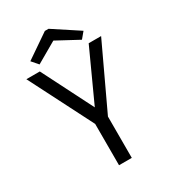

<svg xmlns="http://www.w3.org/2000/svg" viewBox="-192 -890 883 990"><g transform="rotate(-30 250.0 -395.5)"><path d="M125 -655 248 -726 378 -656 408 -692 257 -791H235L92 -693ZM220 0H296V-246L473 -623H399L261 -321L108 -623H28L220 -246Z"/></g></svg>

Font: Inconsolata Thin
Style: Regular
Weight: 100
Monospace: yes
Designer: Raph Levien, Cyreal, Brenton Simpson
Foundry: Raph Levien, Cyreal, Google
Version: Version 3.100